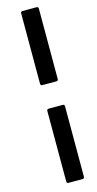

<svg xmlns="http://www.w3.org/2000/svg" viewBox="-152 -870 556 1095"><g transform="rotate(-15 126.5 -322.5)"><path d="M106.9 -392Q96.1 -392 96.1 -403.1V-818.5Q96.1 -829.6 106.9 -829.6H189.8Q200.6 -829.6 200.6 -818.5V-403.1Q200.6 -392 189.8 -392ZM106.9 185Q96.1 185 96.1 173.9V-241.9Q96.1 -253 106.9 -253H189.8Q200.6 -253 200.6 -241.9V173.9Q200.6 185 189.8 185Z"/></g></svg>

Font: Sofia Sans Semi Condensed
Style: Italic
Weight: 400
Italic angle: -9°
Designer: Botio Nikoltchev, Ani Petrova
Foundry: lettersoup
Version: Version 4.101